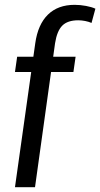

<svg xmlns="http://www.w3.org/2000/svg" viewBox="-20 -775 415 795"><path d="M126 -596Q137 -674 178.5 -714.5Q220 -755 289 -755Q312 -755 336 -750.5Q360 -746 375 -739L359 -680Q348 -685 333 -688Q318 -691 304 -691Q260 -691 238 -669Q216 -647 208 -596L125 0H42ZM51 -540H293L284 -477H42Z"/></svg>

Font: Pathway Extreme Condensed
Style: Italic
Weight: 400
Width: 3
Italic angle: -8°
Version: Version 1.001;gftools[0.9.26]